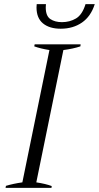

<svg xmlns="http://www.w3.org/2000/svg" viewBox="-20 -916 482 936"><path d="M158 -880 159 -896H204Q203 -890 203 -880Q203 -838 225.5 -823Q248 -808 282 -808Q320 -808 350.5 -826Q381 -844 397 -896H442Q423 -836 379.5 -806Q336 -776 276 -776Q221 -776 189.5 -802Q158 -828 158 -880ZM9 -10Q46 -21 89 -27L221 -672Q177 -679 147 -690L149 -700H373L372 -690Q336 -678 289 -672L157 -27Q203 -20 232 -9L231 0H7Z"/></svg>

Font: Trirong Light
Style: Italic
Weight: 300
Italic angle: -12°
Designer: Katatrad Team
Foundry: CadsonDemak
Version: Version 1.001